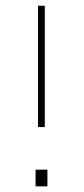

<svg xmlns="http://www.w3.org/2000/svg" viewBox="-20 -660 297 680"><path d="M147.9 -59.1V0H106V-59.1ZM138.7 -639.6V-210H114.7V-639.6Z"/></svg>

Font: Yantramanav Thin
Style: Regular
Weight: 250
Version: Version 1.001;PS 1.0;hotconv 1.0.72;makeotf.lib2.5.5900; ttf